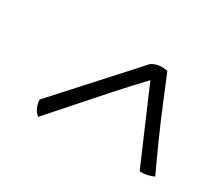

<svg xmlns="http://www.w3.org/2000/svg" viewBox="-73 -826 638 572"><g transform="rotate(30 246.5 -539.5)"><path d="M309 -686Q323 -695 338 -696Q353 -697 364 -694Q381 -653 402.5 -601Q424 -549 447 -497.5Q470 -446 490 -404Q482 -399 468 -396Q454 -393 442 -394L334 -645Q294 -603 252 -556Q210 -509 171 -464.5Q132 -420 99 -383Q79 -399 77 -430Z"/></g></svg>

Font: Vollkorn Medium
Style: Italic
Weight: 500
Italic angle: -11°
Designer: Friedrich Althausen
Foundry: Friedrich Althausen
Version: Version 5.000